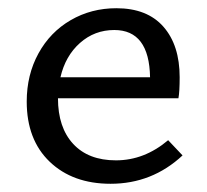

<svg xmlns="http://www.w3.org/2000/svg" viewBox="-20 -442 504 467"><path d="M424 -64Q350 5 249 5Q157 5 101 -48.5Q45 -102 45 -195Q45 -260 73.5 -312Q102 -364 152 -393Q202 -422 263 -422Q338 -422 377.5 -377Q417 -332 417 -254Q417 -219 414 -203H121Q121 -132 158 -92Q195 -52 262 -52Q331 -52 389 -101ZM127 -254H345Q343 -369 258 -369Q210 -369 174.5 -337.5Q139 -306 127 -254Z"/></svg>

Font: Ysabeau Infant Medium
Style: Regular
Weight: 500
Designer: Christian Thalmann (Catharsis Fonts)
Version: Version 0.003